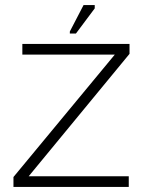

<svg xmlns="http://www.w3.org/2000/svg" viewBox="-20 -736 575 756"><path d="M33 0V-39L432 -521H68V-563H490V-524L93 -42H487V0ZM279 -604H255V-612L309 -716H353V-703Z"/></svg>

Font: Darker Grotesque Light
Style: Regular
Weight: 400
Version: Version 1.000;gftools[0.9.28]